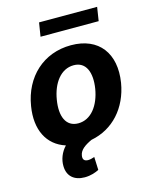

<svg xmlns="http://www.w3.org/2000/svg" viewBox="-135 -815 881 1107"><g transform="rotate(-15 306.0 -261.5)"><path d="M554 -727.3H207.4L194.2 -645.2H541.2ZM350.5 -552.6C185.4 -552.6 65 -440.7 38 -273.1C15.3 -136.7 65.7 -36.2 173.3 -2.1C142.8 29.8 127.5 71.4 128.6 110.1C129.6 170.1 169 203.8 231.5 203.8C268.1 203.8 298.3 192.5 317.1 182.5L313.9 104.4C304 107.6 291.2 112.9 275.2 112.9C252.5 112.9 242.9 100.1 247.2 77.4C252.1 45.8 282.3 24.5 324.2 5C456 -19.9 549.7 -123.6 573.9 -268.5C601.2 -438.2 516.7 -552.6 350.5 -552.6ZM421.2 -273.8C405.2 -177.6 352.6 -106.5 276.3 -106.5C201.7 -106.5 175.1 -175.4 190.7 -269.2C206 -365.4 258.5 -437.1 335.6 -437.1C409.8 -437.1 436.1 -367.9 421.2 -273.8Z"/></g></svg>

Font: TID UI
Style: Bold Italic
Weight: 700
Italic angle: -9.39999°
Designer: The TID Project Authors
Foundry: Bakken & Bæck
Version: Version 1.001;hotconv 1.0.109;makeotfexe 2.5.65596